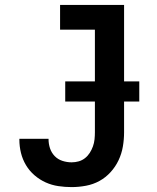

<svg xmlns="http://www.w3.org/2000/svg" viewBox="-20 -755 640 783"><path d="M272 8Q245 8 218 4Q191 0 166.5 -11Q142 -22 121 -40Q100 -58 86 -81.5Q72 -105 65.5 -131.5Q59 -158 59 -185V-189H178V-187Q178 -168 184 -150Q190 -132 203 -118.5Q216 -105 234.5 -99Q253 -93 272 -93Q287 -93 301 -97Q315 -101 326.5 -110Q338 -119 346 -131.5Q354 -144 359 -158Q364 -172 365.5 -186.5Q367 -201 367 -215V-634H225V-735H486V-215Q486 -186 481 -157Q476 -128 463.5 -101.5Q451 -75 431 -53Q411 -31 385.5 -17Q360 -3 330.5 2.5Q301 8 272 8ZM246 -341V-423H548V-341Z"/></svg>

Font: R Plex Mono
Style: Bold
Weight: 700
Monospace: yes
Designer: Belleve Invis
Foundry: Belleve Invis
Version: Version 31.8.0